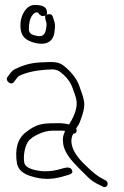

<svg xmlns="http://www.w3.org/2000/svg" viewBox="-20 -729 501 776"><path d="M120.2 -709C85.4 -709 64.5 -667.2 62.8 -634.4C60.6 -593 73.2 -571.3 109.7 -559C166.6 -541 195.8 -560.5 200.3 -600.5L202.2 -619.5C202.8 -625.8 202.2 -632.3 200.4 -639L193.9 -660C190.3 -670.9 182.4 -674.3 168 -670C169.9 -673.3 170.6 -676.3 170.1 -679L169 -686C166.2 -702.8 146.4 -709 120.2 -709ZM163.7 -667C159.2 -659.9 166.3 -644.5 167.7 -636C168.2 -632.7 168.3 -628.8 167.8 -624.5C165 -598.8 160.5 -576.9 127.6 -584.2C109.5 -588.3 99.6 -591.1 96.6 -609C96.7 -633 100.2 -650.6 107 -662C113.9 -673.3 120.7 -679 127.5 -679C129.5 -679 131.8 -678.7 134.3 -678C136.7 -672 145 -664 153.4 -664C157.4 -664 160.9 -665 163.7 -667ZM287.9 -210C288.9 -212 291.6 -216.2 296.1 -222.6C300.6 -229 306.2 -243.2 313 -265.1C319.8 -287 322.1 -304.7 319.9 -318C315.8 -342.4 308.4 -357.9 302.1 -377C293.6 -404.4 274.9 -430.9 245.8 -456.5C219 -480.2 204.6 -480.2 140.5 -476.6C104.2 -474.6 72.5 -465.5 40.1 -449.5C32.8 -445.8 25.6 -439 18.6 -429L9.6 -417C0.2 -402.6 24.8 -382.1 35.9 -397L44.9 -409C49.1 -415.7 53.7 -420.3 58.6 -423C91 -438.5 135.6 -447 192 -448.5C205 -448.8 217.7 -444 228.6 -434C250.8 -416.3 266 -395.3 274.1 -371C278.9 -356.5 286.2 -340 288.9 -324C293.4 -297 283.5 -264.3 259.2 -226C251.7 -228.2 240.6 -229.9 226.7 -231H205.7C145.3 -231 125.5 -225.9 84.6 -194.5C50.9 -168.6 39 -126.1 48.8 -67C54.7 -42.2 74.6 -25.2 108.3 -16C148 -3.5 186.3 -2.8 228.1 -14L262.4 -24C272.5 -28.5 275 -35.1 269.8 -43.8C264.6 -52.4 253.1 -54.2 235.4 -49C200.2 -37.4 166 -34.1 135.5 -39C99.9 -44.8 80.7 -55.8 78 -72.1C73.1 -101.7 81.1 -141.2 95.8 -159.8C109 -176.4 154.3 -201 191.4 -201H221.4C230.7 -201 237.8 -200.7 242.7 -200C242.1 -198.7 241.9 -197.7 242 -197C234.9 -182 232.5 -167.7 234.8 -154C236.2 -129.3 250.1 -102.3 276.5 -73C284.6 -63.7 304.2 -43.4 336.2 -12.1C348.4 -0.1 364 10.2 383 19L395 25C413.2 34.9 424.6 8.2 404.7 -1L393.7 -7C376.6 -14.9 353.2 -33.5 323.4 -63C289.9 -94.1 251.7 -145.3 276.4 -189C287 -187.8 293.3 -197.9 287.9 -210Z"/></svg>

Font: MewTooHand
Style: WideLta
Weight: 400
Designer: Mew Too, Robert Jablonski
Version: Version 0.77